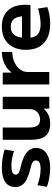

<svg xmlns="http://www.w3.org/2000/svg" viewBox="762 -1332 580 2145"><g transform="rotate(-90 1052.5 -260.0)"><path d="M251 10Q216 10 176.5 5.5Q137 1 101 -7.5Q65 -16 38 -27L55 -132Q103 -115 147.5 -106Q192 -97 236 -97Q286 -97 309 -110Q332 -123 332 -150Q332 -166 324 -176Q316 -186 295.5 -194.5Q275 -203 238 -211Q174 -227 128.5 -248.5Q83 -270 59 -302Q35 -334 35 -380Q35 -454 91 -492Q147 -530 254 -530Q303 -530 355.5 -522Q408 -514 454 -499L437 -394Q393 -409 352 -416Q311 -423 272 -423Q222 -423 198 -411.5Q174 -400 174 -376Q174 -362 182 -352Q190 -342 210 -334Q230 -326 266 -318Q313 -307 351 -292Q389 -277 416 -256.5Q443 -236 457.5 -209Q472 -182 472 -147Q472 -99 445 -63.5Q418 -28 368.5 -9Q319 10 251 10Z M741 10Q649 10 606 -41Q563 -92 563 -200V-520H700V-227Q700 -162 720.5 -132.5Q741 -103 787 -103Q822 -103 848.5 -117.5Q875 -132 890 -157Q905 -182 905 -214V-520H1043V0H912L910 -61H908Q877 -25 836 -7.5Q795 10 741 10Z M1181 0V-520H1313L1314 -423H1317Q1343 -458 1378.5 -481.5Q1414 -505 1456.5 -517.5Q1499 -530 1544 -530V-413Q1482 -413 1431 -390Q1380 -367 1350 -327.5Q1320 -288 1320 -240V0Z M1859 10Q1719 10 1643.5 -60Q1568 -130 1568 -260Q1568 -386 1637 -458Q1706 -530 1827 -530Q1944 -530 2007.5 -462Q2071 -394 2071 -269Q2071 -255 2070.5 -237Q2070 -219 2069 -210H1645V-305H1962L1943 -276Q1943 -354 1914.5 -392Q1886 -430 1827 -430Q1765 -430 1734 -390.5Q1703 -351 1703 -273V-233Q1703 -163 1740 -130Q1777 -97 1853 -97Q1896 -97 1944 -105Q1992 -113 2029 -127L2045 -22Q2008 -7 1958.5 1.5Q1909 10 1859 10Z"/></g></svg>

Font: M PLUS 1 Thin
Style: Bold
Weight: 700
Version: Version 1.001